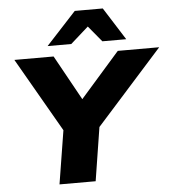

<svg xmlns="http://www.w3.org/2000/svg" viewBox="-61 -1001 961 1058"><g transform="rotate(-5 419.0 -472.5)"><path d="M225 0 283 -361 301 -246 37 -705H254L400 -441H377L609 -705H838L427 -246L482 -361L425 0ZM226 -765 392 -945H547L661 -765H529L456 -853L357 -765Z"/></g></svg>

Font: Nunito Sans 10pt SemiExpanded Black
Style: Italic
Weight: 900
Width: 6
Italic angle: -9°
Designer: Vernon Adams
Foundry: Vernon Adams
Version: Version 3.101;gftools[0.9.27]